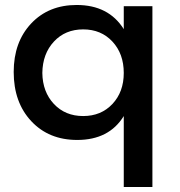

<svg xmlns="http://www.w3.org/2000/svg" viewBox="-20 -557 722 771"><path d="M477 -532H592V194H477V-91Q418 5 290 5Q176 5 105.5 -70.5Q35 -146 35 -268Q35 -388 105 -462.5Q175 -537 288 -537Q416 -537 477 -440ZM477 -264Q477 -341 431.5 -390Q386 -439 314 -439Q242 -439 196.5 -390Q151 -341 150 -264Q151 -188 196.5 -139.5Q242 -91 314 -91Q386 -91 431.5 -139.5Q477 -188 477 -264Z"/></svg>

Font: Montserrat-Arabic
Style: Regular
Weight: 400
Designer: Mohamed Gaber
Foundry: Kief Type Foundry
Version: Version 5.008;PS 005.008;hotconv 1.0.88;makeotf.lib2.5.64775